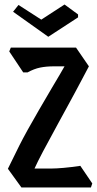

<svg xmlns="http://www.w3.org/2000/svg" viewBox="-20 -850 429 851"><path d="M75 -19 15 -102Q35 -144 65.5 -204.5Q96 -265 153 -363Q190 -427 211.5 -463Q233 -499 245 -519.5Q257 -540 266 -556H219Q185 -556 158 -550.5Q131 -545 102 -529H83L21 -622L28 -639H317L374 -556Q356 -522 342 -495.5Q328 -469 313.5 -442Q299 -415 281.5 -383Q264 -351 240 -307Q194 -223 170 -177.5Q146 -132 133 -103H208Q228 -103 262.5 -106Q297 -109 336 -115L389 -37L383 -19ZM326 -773 194 -687 38 -798 62 -828 163 -763 266 -830 326 -786Z"/></svg>

Font: Jaini
Style: Regular
Weight: 400
Designer: Maithili Shingre, Girish Dalvi (Devanagari), Taresh Vohra (Latin)
Foundry: Ek Type
Version: Version 2.000; ttfautohint (v1.8.4.7-5d5b)